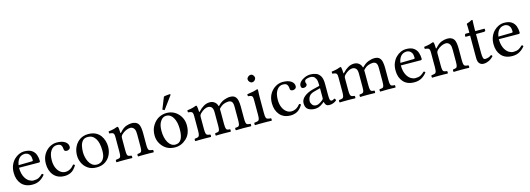

<svg xmlns="http://www.w3.org/2000/svg" viewBox="4 -1583 6903 2502"><g transform="rotate(-15 3455.5 -332.0)"><path d="M235 0Q138 0 86.5 -59Q35 -118 35 -212Q35 -269 53.5 -313Q72 -357 102 -386.5Q132 -416 167 -431.5Q202 -447 235 -447Q305 -447 341 -421Q377 -395 390.5 -355Q404 -315 404 -273Q404 -256 385 -256L119 -258Q119 -215 127.5 -180.5Q136 -146 151 -121Q174 -83 203.5 -66Q233 -49 260 -49Q304 -49 330 -62Q356 -75 384 -103Q401 -102 405 -87Q375 -48 333.5 -24Q292 0 235 0ZM122 -292 303 -295Q318 -295 318 -309Q318 -351 305 -374Q292 -397 273 -405.5Q254 -414 235 -414Q226 -414 210 -410.5Q194 -407 176.5 -395.5Q159 -384 144 -359Q129 -334 122 -292Z M832 -101Q795 -40 754 -20Q713 0 668 0Q574 0 522 -60.5Q470 -121 470 -218Q470 -289 500.5 -341Q531 -393 578.5 -421Q626 -449 676 -449Q748 -449 788 -422Q828 -395 828 -354Q828 -331 811.5 -320.5Q795 -310 780 -310Q764 -310 753 -318Q742 -326 742 -346Q742 -372 728.5 -394Q715 -416 670 -416Q621 -416 588.5 -369.5Q556 -323 556 -240Q556 -182 574.5 -139Q593 -96 623.5 -72.5Q654 -49 690 -49Q759 -49 810 -115Q826 -115 832 -101Z M1312 -224Q1312 -163 1287 -112Q1262 -61 1214.5 -30.5Q1167 0 1100 0Q1029 0 982.5 -32.5Q936 -65 913 -114.5Q890 -164 890 -215Q890 -280 916 -333Q942 -386 989.5 -417.5Q1037 -449 1102 -449Q1159 -449 1199.5 -429Q1240 -409 1264.5 -375.5Q1289 -342 1300.5 -302.5Q1312 -263 1312 -224ZM1087 -414Q1042 -414 1018 -388Q994 -362 985 -322Q976 -282 976 -238Q976 -209 983 -174Q990 -139 1006 -107.5Q1022 -76 1048.5 -55.5Q1075 -35 1114 -35Q1138 -35 1164 -48Q1190 -61 1208 -95Q1226 -129 1226 -192Q1226 -300 1189 -357Q1152 -414 1087 -414Z M1524 -358Q1568 -409 1609.5 -424Q1651 -439 1688 -439Q1714 -439 1736 -430.5Q1758 -422 1771 -405Q1788 -382 1793 -347Q1798 -312 1798 -271V-122Q1798 -81 1803 -62.5Q1808 -44 1822.5 -39Q1837 -34 1865 -31Q1869 -27 1869 -14Q1869 -2 1865 2Q1843 1 1816 0.5Q1789 0 1759 0Q1729 0 1704.5 0.5Q1680 1 1657 2Q1653 -2 1653 -14Q1653 -27 1657 -31Q1683 -34 1696.5 -39Q1710 -44 1714.5 -62.5Q1719 -81 1719 -122V-274Q1719 -297 1717 -316.5Q1715 -336 1707 -351Q1698 -368 1683.5 -376.5Q1669 -385 1654 -385Q1625 -385 1593 -370.5Q1561 -356 1532 -328Q1526 -321 1520.5 -311.5Q1515 -302 1515 -286V-122Q1515 -81 1519.5 -62.5Q1524 -44 1537.5 -39Q1551 -34 1576 -31Q1580 -27 1580 -14Q1580 -2 1576 2Q1554 1 1530 0.5Q1506 0 1476 0Q1446 0 1417.5 0.5Q1389 1 1366 2Q1362 -2 1362 -14Q1362 -27 1366 -31Q1396 -34 1411 -39Q1426 -44 1431 -62.5Q1436 -81 1436 -122V-317Q1436 -346 1431 -359.5Q1426 -373 1412 -378Q1398 -383 1371 -385Q1370 -390 1369 -399.5Q1368 -409 1369 -413Q1421 -420 1446 -427Q1471 -434 1492 -442Q1498 -442 1500.5 -439.5Q1503 -437 1504 -434Q1508 -426 1509.5 -402Q1511 -378 1512 -358Q1512 -351 1516 -352Q1520 -353 1524 -358Z M2146 -492 2119 -506Q2127 -524 2141 -560Q2155 -595 2168 -628L2183 -665Q2191 -669 2226 -673Q2248 -676 2260 -676Q2266 -676 2269 -675L2273 -665ZM2158 -450Q2251 -450 2313 -385Q2375 -319 2375 -226Q2375 -113 2308 -51Q2241 12 2156 12Q2055 12 1995 -54Q1934 -120 1934 -209Q1934 -287 1971 -344Q2008 -401 2058 -426Q2107 -450 2158 -450ZM2144 -416Q2099 -416 2068 -370Q2036 -324 2036 -242Q2036 -146 2072 -84Q2108 -22 2167 -22Q2273 -22 2273 -203Q2273 -297 2239 -357Q2205 -416 2144 -416Z M2574 -358Q2574 -349 2578 -351.5Q2582 -354 2586 -358Q2617 -393 2656 -416Q2695 -439 2738 -439Q2777 -439 2804 -417.5Q2831 -396 2838 -365Q2840 -359 2843.5 -361Q2847 -363 2849 -365Q2888 -406 2931.5 -422.5Q2975 -439 3014 -439Q3058 -439 3080 -418Q3102 -397 3109.5 -361Q3117 -325 3117 -280V-122Q3117 -81 3121.5 -61.5Q3126 -42 3140 -36.5Q3154 -31 3181 -31Q3184 -27 3184 -14Q3184 -3 3181 2Q3160 2 3134 1Q3108 0 3078 0Q3048 0 3021.5 1Q2995 2 2976 2Q2972 -2 2972 -14Q2972 -27 2976 -31Q3002 -31 3015.5 -36.5Q3029 -42 3033.5 -61.5Q3038 -81 3038 -122V-298Q3038 -348 3022.5 -366.5Q3007 -385 2978 -385Q2949 -385 2915.5 -373Q2882 -361 2846 -321Q2846 -312 2846.5 -302Q2847 -292 2847 -281V-122Q2847 -81 2851.5 -61.5Q2856 -42 2868.5 -36.5Q2881 -31 2906 -31Q2909 -27 2909 -14Q2909 -3 2906 2Q2887 2 2862.5 1Q2838 0 2808 0Q2778 0 2751.5 0.5Q2725 1 2706 2Q2702 -2 2702 -14Q2702 -27 2706 -31Q2733 -33 2746.5 -38.5Q2760 -44 2764 -62.5Q2768 -81 2768 -122V-296Q2768 -346 2749.5 -365.5Q2731 -385 2702 -385Q2653 -385 2594 -328Q2588 -321 2582.5 -311.5Q2577 -302 2577 -286V-122Q2577 -81 2582 -62.5Q2587 -44 2600 -39Q2613 -34 2638 -31Q2643 -26 2643 -14Q2643 -3 2638 2Q2616 1 2592 0.5Q2568 0 2538 0Q2508 0 2480.5 0.5Q2453 1 2430 2Q2425 -3 2425 -14Q2425 -26 2430 -31Q2458 -33 2472.5 -38.5Q2487 -44 2492.5 -62.5Q2498 -81 2498 -122V-317Q2498 -346 2493 -359.5Q2488 -373 2474 -378Q2460 -383 2433 -385Q2432 -390 2431 -399.5Q2430 -409 2431 -413Q2483 -420 2508 -427Q2533 -434 2554 -442Q2560 -442 2562.5 -439.5Q2565 -437 2566 -434Q2569 -426 2571 -403Q2573 -380 2574 -358Z M3294 -599Q3294 -617 3311 -632Q3328 -647 3346 -647Q3367 -647 3380.5 -630Q3394 -613 3394 -595Q3394 -579 3378.5 -563Q3363 -547 3342 -547Q3324 -547 3309 -563.5Q3294 -580 3294 -599ZM3386 -122Q3386 -81 3391 -62.5Q3396 -44 3411.5 -38.5Q3427 -33 3458 -31Q3462 -25 3462 -14Q3462 -4 3458 2Q3433 1 3404.5 0.5Q3376 0 3346 0Q3316 0 3288 0.5Q3260 1 3234 2Q3230 -4 3230 -14Q3230 -25 3234 -31Q3265 -34 3280.5 -39Q3296 -44 3301 -62.5Q3306 -81 3306 -122V-317Q3306 -346 3301.5 -359.5Q3297 -373 3283 -378.5Q3269 -384 3242 -386Q3241 -391 3240 -400Q3239 -409 3240 -413Q3291 -420 3323 -427Q3355 -434 3376 -442Q3390 -442 3390 -435Q3390 -435 3389 -417Q3388 -399 3387 -372.5Q3386 -346 3386 -321Z M3881 -101Q3844 -40 3803 -20Q3762 0 3717 0Q3623 0 3571 -60.5Q3519 -121 3519 -218Q3519 -289 3549.5 -341Q3580 -393 3627.5 -421Q3675 -449 3725 -449Q3797 -449 3837 -422Q3877 -395 3877 -354Q3877 -331 3860.5 -320.5Q3844 -310 3829 -310Q3813 -310 3802 -318Q3791 -326 3791 -346Q3791 -372 3777.5 -394Q3764 -416 3719 -416Q3670 -416 3637.5 -369.5Q3605 -323 3605 -240Q3605 -182 3623.5 -139Q3642 -96 3672.5 -72.5Q3703 -49 3739 -49Q3808 -49 3859 -115Q3875 -115 3881 -101Z M4012 -375Q4012 -359 4016 -355Q4020 -351 4020 -337Q4020 -327 4007.5 -315Q3995 -303 3972 -303Q3938 -303 3938 -339Q3938 -368 3962 -393Q3986 -418 4023.5 -434Q4061 -450 4102 -450Q4139 -450 4174 -437.5Q4209 -425 4231.5 -388.5Q4254 -352 4254 -281V-134Q4254 -100 4258 -74.5Q4262 -49 4284 -49Q4293 -49 4304 -55Q4315 -61 4320 -65Q4329 -60 4333 -53.5Q4337 -47 4338 -38Q4322 -23 4296.5 -12Q4271 -1 4242 -1Q4205 -1 4193 -18.5Q4181 -36 4176 -59H4174L4154 -43Q4121 -18 4095.5 -9.5Q4070 -1 4044 -1Q3992 -1 3955 -24.5Q3918 -48 3918 -109Q3918 -160 3965 -198Q4012 -236 4084 -254L4170 -275Q4172 -276 4174 -279Q4176 -282 4176 -287Q4176 -344 4162.5 -371.5Q4149 -399 4130 -408Q4111 -417 4094 -417Q4066 -417 4039 -408Q4012 -399 4012 -375ZM4176 -244 4096 -223Q4041 -209 4021.5 -178Q4002 -147 4002 -113Q4002 -90 4019.5 -66Q4037 -42 4074 -42Q4095 -42 4119 -56Q4143 -70 4162 -86Q4168 -91 4172 -96.5Q4176 -102 4176 -112Z M4521 -358Q4521 -349 4525 -351.5Q4529 -354 4533 -358Q4564 -393 4603 -416Q4642 -439 4685 -439Q4724 -439 4751 -417.5Q4778 -396 4785 -365Q4787 -359 4790.5 -361Q4794 -363 4796 -365Q4835 -406 4878.5 -422.5Q4922 -439 4961 -439Q5005 -439 5027 -418Q5049 -397 5056.5 -361Q5064 -325 5064 -280V-122Q5064 -81 5068.5 -61.5Q5073 -42 5087 -36.5Q5101 -31 5128 -31Q5131 -27 5131 -14Q5131 -3 5128 2Q5107 2 5081 1Q5055 0 5025 0Q4995 0 4968.5 1Q4942 2 4923 2Q4919 -2 4919 -14Q4919 -27 4923 -31Q4949 -31 4962.5 -36.5Q4976 -42 4980.5 -61.5Q4985 -81 4985 -122V-298Q4985 -348 4969.5 -366.5Q4954 -385 4925 -385Q4896 -385 4862.5 -373Q4829 -361 4793 -321Q4793 -312 4793.5 -302Q4794 -292 4794 -281V-122Q4794 -81 4798.5 -61.5Q4803 -42 4815.5 -36.5Q4828 -31 4853 -31Q4856 -27 4856 -14Q4856 -3 4853 2Q4834 2 4809.5 1Q4785 0 4755 0Q4725 0 4698.5 0.5Q4672 1 4653 2Q4649 -2 4649 -14Q4649 -27 4653 -31Q4680 -33 4693.5 -38.5Q4707 -44 4711 -62.5Q4715 -81 4715 -122V-296Q4715 -346 4696.5 -365.5Q4678 -385 4649 -385Q4600 -385 4541 -328Q4535 -321 4529.5 -311.5Q4524 -302 4524 -286V-122Q4524 -81 4529 -62.5Q4534 -44 4547 -39Q4560 -34 4585 -31Q4590 -26 4590 -14Q4590 -3 4585 2Q4563 1 4539 0.5Q4515 0 4485 0Q4455 0 4427.5 0.5Q4400 1 4377 2Q4372 -3 4372 -14Q4372 -26 4377 -31Q4405 -33 4419.5 -38.5Q4434 -44 4439.5 -62.5Q4445 -81 4445 -122V-317Q4445 -346 4440 -359.5Q4435 -373 4421 -378Q4407 -383 4380 -385Q4379 -390 4378 -399.5Q4377 -409 4378 -413Q4430 -420 4455 -427Q4480 -434 4501 -442Q4507 -442 4509.5 -439.5Q4512 -437 4513 -434Q4516 -426 4518 -403Q4520 -380 4521 -358Z M5386 0Q5289 0 5237.5 -59Q5186 -118 5186 -212Q5186 -269 5204.5 -313Q5223 -357 5253 -386.5Q5283 -416 5318 -431.5Q5353 -447 5386 -447Q5456 -447 5492 -421Q5528 -395 5541.5 -355Q5555 -315 5555 -273Q5555 -256 5536 -256L5270 -258Q5270 -215 5278.5 -180.5Q5287 -146 5302 -121Q5325 -83 5354.5 -66Q5384 -49 5411 -49Q5455 -49 5481 -62Q5507 -75 5535 -103Q5552 -102 5556 -87Q5526 -48 5484.5 -24Q5443 0 5386 0ZM5273 -292 5454 -295Q5469 -295 5469 -309Q5469 -351 5456 -374Q5443 -397 5424 -405.5Q5405 -414 5386 -414Q5377 -414 5361 -410.5Q5345 -407 5327.5 -395.5Q5310 -384 5295 -359Q5280 -334 5273 -292Z M5781 -358Q5825 -409 5866.5 -424Q5908 -439 5945 -439Q5971 -439 5993 -430.5Q6015 -422 6028 -405Q6045 -382 6050 -347Q6055 -312 6055 -271V-122Q6055 -81 6060 -62.5Q6065 -44 6079.5 -39Q6094 -34 6122 -31Q6126 -27 6126 -14Q6126 -2 6122 2Q6100 1 6073 0.5Q6046 0 6016 0Q5986 0 5961.5 0.5Q5937 1 5914 2Q5910 -2 5910 -14Q5910 -27 5914 -31Q5940 -34 5953.5 -39Q5967 -44 5971.5 -62.5Q5976 -81 5976 -122V-274Q5976 -297 5974 -316.5Q5972 -336 5964 -351Q5955 -368 5940.5 -376.5Q5926 -385 5911 -385Q5882 -385 5850 -370.5Q5818 -356 5789 -328Q5783 -321 5777.5 -311.5Q5772 -302 5772 -286V-122Q5772 -81 5776.5 -62.5Q5781 -44 5794.5 -39Q5808 -34 5833 -31Q5837 -27 5837 -14Q5837 -2 5833 2Q5811 1 5787 0.5Q5763 0 5733 0Q5703 0 5674.5 0.5Q5646 1 5623 2Q5619 -2 5619 -14Q5619 -27 5623 -31Q5653 -34 5668 -39Q5683 -44 5688 -62.5Q5693 -81 5693 -122V-317Q5693 -346 5688 -359.5Q5683 -373 5669 -378Q5655 -383 5628 -385Q5627 -390 5626 -399.5Q5625 -409 5626 -413Q5678 -420 5703 -427Q5728 -434 5749 -442Q5755 -442 5757.5 -439.5Q5760 -437 5761 -434Q5765 -426 5766.5 -402Q5768 -378 5769 -358Q5769 -351 5773 -352Q5777 -353 5781 -358Z M6197 -439H6243Q6243 -481 6242.5 -503Q6242 -525 6241.5 -534.5Q6241 -544 6240.5 -547.5Q6240 -551 6240 -555Q6240 -560 6246.5 -563Q6253 -566 6262 -568Q6272 -571 6280 -574.5Q6288 -578 6296 -583Q6310 -591 6318 -591Q6326 -591 6326 -583Q6326 -583 6324 -555Q6322 -527 6322 -478V-439H6442Q6450 -439 6450 -433V-413Q6450 -406 6442 -403Q6434 -400 6426 -400H6322V-147Q6322 -101 6328.5 -78Q6335 -55 6355 -55Q6375 -55 6396.5 -61.5Q6418 -68 6437 -83Q6452 -83 6455 -66Q6426 -33 6390.5 -16.5Q6355 0 6320 0Q6286 0 6264.5 -23Q6243 -46 6243 -99V-400H6184Q6179 -400 6179 -406V-419Q6179 -425 6183 -432Q6187 -439 6197 -439Z M6708 0Q6611 0 6559.5 -59Q6508 -118 6508 -212Q6508 -269 6526.5 -313Q6545 -357 6575 -386.5Q6605 -416 6640 -431.5Q6675 -447 6708 -447Q6778 -447 6814 -421Q6850 -395 6863.5 -355Q6877 -315 6877 -273Q6877 -256 6858 -256L6592 -258Q6592 -215 6600.5 -180.5Q6609 -146 6624 -121Q6647 -83 6676.5 -66Q6706 -49 6733 -49Q6777 -49 6803 -62Q6829 -75 6857 -103Q6874 -102 6878 -87Q6848 -48 6806.5 -24Q6765 0 6708 0ZM6595 -292 6776 -295Q6791 -295 6791 -309Q6791 -351 6778 -374Q6765 -397 6746 -405.5Q6727 -414 6708 -414Q6699 -414 6683 -410.5Q6667 -407 6649.5 -395.5Q6632 -384 6617 -359Q6602 -334 6595 -292Z"/></g></svg>

Font: Ponomar
Style: Regular
Weight: 400
Version: Version 1.301; ttfautohint (v1.8.4.7-5d5b)